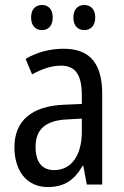

<svg xmlns="http://www.w3.org/2000/svg" viewBox="-20 -742 500 772"><path d="M105 -672C105 -637 124 -621 149 -621C173 -621 192 -637 192 -672C192 -706 173 -722 149 -722C124 -722 105 -706 105 -672ZM275 -672C275 -637 294 -621 319 -621C343 -621 363 -637 363 -672C363 -706 343 -722 319 -722C295 -722 275 -706 275 -672ZM236 -546C179 -546 126 -531 83 -505L109 -443C149 -465 187 -478 225 -478C282 -478 309 -443 309 -359V-324L239 -321C107 -316 38 -256 38 -150C38 -58 85 10 172 10C239 10 279 -18 312 -75H315L329 0H391V-363C391 -483 345 -546 236 -546ZM252 -262 309 -265V-213C309 -113 264 -58 198 -58C152 -58 123 -87 123 -151C123 -220 160 -258 252 -262Z"/></svg>

Font: Noto Sans Khmer Condensed
Style: Regular
Weight: 400
Width: 3
Designer: Danh Hong and the Monotype Design Team
Foundry: Monotype Imaging Inc.
Version: Version 2.004